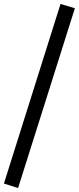

<svg xmlns="http://www.w3.org/2000/svg" viewBox="-53 -762 401 977"><path d="M39 195 -33 172 255 -742 328 -720Z"/></svg>

Font: Piazzolla SC
Style: Bold
Weight: 700
Designer: Juan Pablo del Peral
Foundry: Huerta Tipografica
Version: Version 1.330